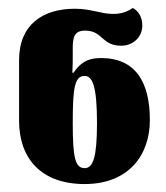

<svg xmlns="http://www.w3.org/2000/svg" viewBox="-20 -844 418 483"><path d="M193 -381C302 -381 357 -452 357 -542C357 -636 322 -698 234 -698C197 -698 180 -683 165 -661H162C163 -679 163 -693 163 -703V-722C163 -749 166 -767 194 -767C239 -767 235 -729 285 -729C314 -729 338 -750 338 -780C338 -803 326 -818 314 -824C298 -813 283 -809 264 -809C234 -809 210 -822 168 -822C89 -822 28 -783 28 -693V-540C28 -448 81 -381 193 -381ZM193 -421C169 -421 163 -448 163 -534C163 -625 168 -653 193 -653C213 -653 224 -626 224 -534C224 -448 214 -421 193 -421Z"/></svg>

Font: Noto Serif Georgian SemiCondensed Black
Style: Regular
Weight: 900
Width: 4
Designer: Monotype Design Team, Akaki Razmadze
Foundry: Google LLC
Version: Version 2.003